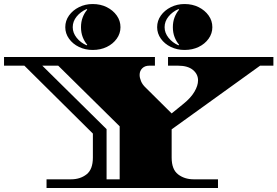

<svg xmlns="http://www.w3.org/2000/svg" viewBox="-34 -933 1377 953"><path d="M197 0V-43H319Q364 -43 395.5 -67.5Q427 -92 427 -151V-270L87 -607H-14V-650H735V-607H707Q685 -607 672 -594Q659 -581 659 -561Q659 -547 666 -530Q673 -513 689 -498L818 -370L877 -418Q913 -447 931 -477.5Q949 -508 949 -534Q949 -565 923.5 -586Q898 -607 850 -607H800V-650H1323V-607H1257L818 -291V-151Q818 -92 850 -67.5Q882 -43 927 -43H1048V0ZM495 -43H560V-306L255 -607H176L495 -292ZM882 -685Q845 -685 814 -700Q783 -715 764.5 -741Q746 -767 746 -798Q746 -830 764.5 -856Q783 -882 814 -897.5Q845 -913 882 -913Q921 -913 952 -897.5Q983 -882 1001.5 -856Q1020 -830 1020 -798Q1020 -767 1001.5 -741Q983 -715 952 -700Q921 -685 882 -685ZM426 -685Q389 -685 358 -700Q327 -715 308.5 -741Q290 -767 290 -798Q290 -830 308.5 -856Q327 -882 358 -897.5Q389 -913 426 -913Q465 -913 496 -897.5Q527 -882 545.5 -856Q564 -830 564 -798Q564 -767 545.5 -741Q527 -715 496 -700Q465 -685 426 -685ZM396 -708 399 -711Q385 -727 376.5 -749Q368 -771 368 -798Q368 -825 376.5 -847Q385 -869 399 -885L396 -888Q366 -875 346.5 -851Q327 -827 327 -798Q327 -770 346.5 -745.5Q366 -721 396 -708ZM852 -708 855 -711Q841 -727 832.5 -749Q824 -771 824 -798Q824 -825 832.5 -847Q841 -869 855 -885L852 -888Q822 -875 802.5 -851Q783 -827 783 -798Q783 -770 802.5 -745.5Q822 -721 852 -708Z"/></svg>

Font: Diplomata SC
Style: Regular
Weight: 400
Designer: Eduardo Rodriguez Tunni
Foundry: Eduardo Rodriguez Tunni
Version: Version 1.002; ttfautohint (v1.8.4.7-5d5b);gftools[0.9.23]